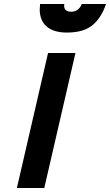

<svg xmlns="http://www.w3.org/2000/svg" viewBox="-20 -947 554 967"><path d="M180 -900Q180 -909 182 -927H304L303 -918Q303 -888 339 -888Q358 -888 371.5 -898.5Q385 -909 392 -927H514Q490 -856 445 -819.5Q400 -783 317 -783Q250 -783 215 -813.5Q180 -844 180 -900ZM222 -680H360L203 0H65Z"/></svg>

Font: Cairo
Style: Bold Italic
Weight: 700
Italic angle: -13°
Designer: Mohamed Gaber, Accademia di Belle Arti di Urbino and others
Foundry: Kief Type Foundry, Accademia di Belle Arti di Urbino and others
Version: Version 3.011